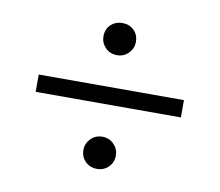

<svg xmlns="http://www.w3.org/2000/svg" viewBox="-60 -626 700 612"><g transform="rotate(10 290.5 -320.0)"><path d="M55 -348H525V-292H55ZM290 -84Q267 -84 252 -99Q237 -114 237 -136Q237 -157 252 -172.5Q267 -188 290 -188Q312 -188 327 -172.5Q342 -157 342 -136Q342 -114 327 -99Q312 -84 290 -84ZM290 -452Q267 -452 252 -467.5Q237 -483 237 -504Q237 -527 252 -541.5Q267 -556 290 -556Q312 -556 327 -541.5Q342 -527 342 -504Q342 -483 327 -467.5Q312 -452 290 -452Z"/></g></svg>

Font: Murecho Thin
Style: Regular
Weight: 400
Version: Version 1.010